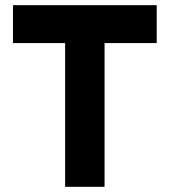

<svg xmlns="http://www.w3.org/2000/svg" viewBox="-20 -720 653 740"><path d="M383 -554V0H231V-554H30V-700H584V-554Z"/></svg>

Font: Overpass Heavy
Style: Regular
Weight: 900
Designer: Delve Withrington, Thomas Jockin
Foundry: Delve Fonts
Version: Version 3.000;DELV;Overpass